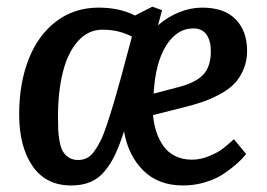

<svg xmlns="http://www.w3.org/2000/svg" viewBox="-20 -548 809 582"><path d="M592.8 -524.9Q659.7 -524.9 694.3 -489.5Q729 -454.1 729 -394Q729 -362.3 717.5 -336.2Q706.1 -310.1 689 -293Q671.9 -275.9 645.3 -261.7Q618.7 -247.6 594.5 -239.3Q570.3 -231 539.1 -223.1L443.8 -199.2Q446.3 -172.4 453.6 -149.4Q460.9 -126.5 474.4 -106.7Q487.8 -86.9 510.3 -75.4Q532.7 -64 562 -64Q587.9 -64 614.3 -75Q640.6 -85.9 655.8 -97.7Q670.9 -109.4 689 -126L726.1 -81.1Q715.3 -67.4 700 -53.5Q684.6 -39.6 660.6 -22.9Q636.7 -6.3 603.8 3.9Q570.8 14.2 535.2 14.2Q459.5 14.2 413.8 -31.7Q368.2 -77.6 356 -149.9Q342.3 -107.9 329.6 -80.6Q316.9 -53.2 298.3 -30.3Q279.8 -7.3 254.6 3.4Q229.5 14.2 195.8 14.2Q119.1 14.2 78.6 -44.7Q38.1 -103.5 38.1 -201.2Q38.1 -295.4 66.9 -368.7Q95.7 -441.9 150.6 -483.4Q205.6 -524.9 278.8 -524.9Q342.3 -524.9 389.2 -501L441.9 -527.8L471.2 -517.1L459 -471.2Q486.8 -496.1 522.2 -510.5Q557.6 -524.9 592.8 -524.9ZM619.1 -393.1Q619.1 -424.3 606 -443.1Q592.8 -461.9 565.9 -461.9Q516.1 -461.9 483.4 -409.4Q450.7 -356.9 445.8 -264.2L518.1 -283.2Q571.8 -296.4 595.5 -321Q619.1 -345.7 619.1 -393.1ZM216.8 -63Q231.4 -63 243.7 -69.1Q255.9 -75.2 266.8 -90.8Q277.8 -106.4 286.1 -123.8Q294.4 -141.1 305.2 -173.6Q315.9 -206.1 324.5 -234.9Q333 -263.7 346.7 -313Q347.2 -314.5 347.2 -314.9L379.9 -437Q340.3 -458 291 -458Q247.1 -458 216.3 -423.3Q185.5 -388.7 170.7 -329.8Q155.8 -271 155.8 -193.8Q155.8 -169.9 156.5 -154.1Q157.2 -138.2 160.6 -119.4Q164.1 -100.6 170.4 -89.4Q176.8 -78.1 188.5 -70.6Q200.2 -63 216.8 -63Z"/></svg>

Font: Literata Book SemiBold
Style: Italic
Weight: 600
Italic angle: -3°
Designer: Latin by Veronika Burian and Jose Scaglione. Greek by Irene Vlachou. Cyrillic by Vera Evstafieva
Foundry: TypeTogether
Version: Version 1.003;PS 001.003;hotconv 1.0.88;makeotf.lib2.5.64775